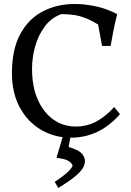

<svg xmlns="http://www.w3.org/2000/svg" viewBox="-20 -685 658 965"><path d="M569 -614Q558 -571 550.5 -533Q543 -495 536 -454H493L473 -562Q438 -583 410 -594Q382 -605 353.5 -609.5Q325 -614 288 -614Q236 -595 203.5 -550Q171 -505 156 -449.5Q141 -394 141 -340Q141 -249 170 -184Q199 -119 248.5 -84Q298 -49 361 -49Q415 -49 461.5 -73Q508 -97 554 -147L583 -111Q529 -50 467.5 -21.5Q406 7 336 7Q255 7 187.5 -32Q120 -71 80 -144Q40 -217 40 -318Q40 -437 82 -514Q124 -591 195.5 -628Q267 -665 356 -665Q403 -665 458 -654Q513 -643 569 -614ZM297 -3H335L325 54Q374 68 390.5 86Q407 104 407 126Q407 141 396.5 159.5Q386 178 357 202Q328 226 273 260L255 229Q290 206 312.5 187Q335 168 345 149Q343 137 327 125.5Q311 114 264 108Z"/></svg>

Font: Ruwudu
Style: Regular
Weight: 400
Designer: Becca Hirsbrunner Spalinger
Foundry: SIL International
Version: Version 3.000